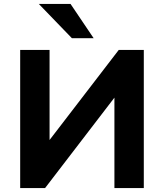

<svg xmlns="http://www.w3.org/2000/svg" viewBox="-20 -960 837 980"><path d="M83 0V-705H233V-235H225L586 -705H714V0H564V-472H572L210 0ZM347 -765 178 -940H340L458 -765Z"/></svg>

Font: Nunito Sans 9pt ExtraBold
Style: Regular
Weight: 800
Version: Version 3.101;gftools[0.9.27]